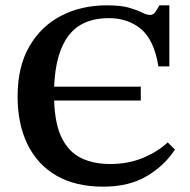

<svg xmlns="http://www.w3.org/2000/svg" viewBox="-20 -689 713 720"><path d="M367 11Q263 11 191.5 -30.5Q120 -72 83 -148Q46 -224 46 -327Q46 -439 90 -515Q134 -591 209.5 -630Q285 -669 381 -669Q434 -669 464.5 -660Q495 -651 512.5 -642Q530 -633 543 -633Q555 -633 562.5 -644Q570 -655 578 -669H615V-440H574Q558 -539 509 -580Q460 -621 388 -621Q288 -621 238 -556.5Q188 -492 183 -364H508V-312H183Q186 -222 212.5 -170Q239 -118 285 -96Q331 -74 393 -74Q460 -74 515 -96.5Q570 -119 609 -155L636 -128Q597 -68 530.5 -28.5Q464 11 367 11Z"/></svg>

Font: STIX Two Text SemiBold
Style: Regular
Weight: 600
Designer: Ross Mills, John Hudson & Paul Hanslow, Tiro Typeworks Ltd; with prior portions MicroPress Inc., and Coen Hoffman.
Foundry: Tiro Typeworks Ltd
Version: Version 2.13 b171